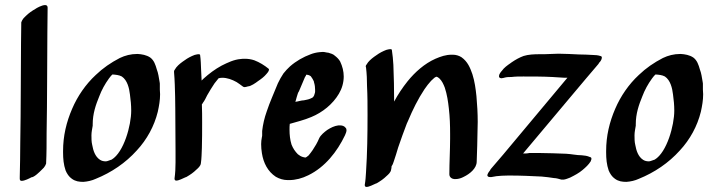

<svg xmlns="http://www.w3.org/2000/svg" viewBox="-20 -706 2819 758"><path d="M120 -671C106 -663 93 -654 82 -643L73 -634C69 -629 66 -624 64 -618C64 -591 63 -563 63 -536C63 -473 62 -411 62 -348C62 -279 61 -211 60 -142C60 -97 59 -52 58 -8V0C58 6 61 8 66 8C77 8 97 -2 104 -6C115 -6 136 -27 144 -35L153 -44C157 -49 160 -54 162 -60C164 -100 164 -140 164 -180C165 -247 166 -314 166 -382C166 -447 167 -512 167 -577C167 -610 168 -643 168 -676C168 -683 164 -686 158 -686C145 -686 124 -674 120 -671Z M599 -432C594 -450 588 -468 573 -479C558 -489 540 -492 523 -493C496 -493 474 -487 453 -477C418 -459 386 -437 358 -410C318 -373 286 -326 265 -277C242 -224 229 -169 229 -110V-104C229 -80 231 -56 239 -33C244 -21 252 -8 264 0C278 10 292 12 309 12C325 11 343 7 358 0C420 -25 476 -63 520 -112C560 -155 589 -208 603 -265C608 -288 612 -310 612 -334C612 -341 611 -346 611 -352V-376C611 -379 610 -381 610 -383C607 -400 605 -417 599 -432ZM421 -76C405 -70 401 -69 397 -69C389 -69 381 -71 375 -75C355 -88 348 -112 344 -134C341 -146 341 -159 341 -172C341 -185 344 -197 346 -210V-216C346 -257 358 -292 372 -326C381 -350 394 -374 410 -396C414 -401 418 -407 424 -412C437 -411 450 -410 461 -404C483 -389 490 -358 493 -333C496 -311 498 -291 498 -269C498 -211 469 -105 421 -76Z M999 -386C1011 -394 1023 -403 1032 -414C1034 -416 1042 -425 1042 -431C1042 -433 1041 -434 1040 -435C1024 -448 1005 -460 984 -468C972 -472 960 -474 947 -474C941 -474 935 -474 930 -473C904 -471 879 -459 855 -447C829 -433 805 -415 783 -395L776 -388L774 -429C773 -449 773 -469 770 -489C770 -491 767 -492 764 -492C758 -492 749 -489 748 -489C735 -484 721 -477 709 -468C697 -460 685 -451 676 -440L670 -431C668 -429 667 -426 667 -423C669 -404 669 -388 670 -372C671 -341 672 -309 672 -277C672 -221 673 -165 673 -108V-65C673 -44 672 -22 669 -1C669 5 672 7 676 7C686 7 703 -2 712 -6C714 -6 717 -8 717 -8C731 -16 744 -25 755 -36C762 -42 772 -51 773 -61C776 -81 776 -101 777 -122C778 -155 778 -188 778 -222C778 -246 778 -270 777 -294C779 -296 780 -298 781 -300C788 -309 793 -320 798 -330C807 -346 817 -362 827 -377L843 -397C848 -398 851 -399 857 -399C877 -399 896 -392 914 -382C922 -377 930 -371 938 -365C940 -363 943 -362 946 -362C950 -362 955 -364 959 -365C970 -365 990 -379 999 -386Z M1316 -211C1300 -209 1286 -202 1272 -193C1261 -185 1246 -173 1240 -160C1233 -143 1224 -128 1214 -113C1209 -106 1204 -99 1198 -92L1190 -86C1189 -85 1186 -84 1185 -84L1176 -86C1169 -88 1162 -92 1156 -97C1145 -108 1137 -120 1131 -135C1125 -154 1123 -174 1123 -194C1123 -202 1123 -210 1124 -217C1151 -225 1181 -232 1209 -244C1253 -262 1294 -295 1318 -336C1330 -356 1337 -380 1337 -404C1337 -424 1332 -444 1323 -463C1318 -472 1311 -479 1302 -486C1295 -493 1285 -495 1276 -498C1270 -498 1262 -501 1255 -501C1249 -501 1245 -500 1241 -500C1230 -499 1217 -496 1207 -492C1177 -481 1149 -465 1125 -444C1116 -436 1107 -426 1099 -416C1090 -402 1084 -392 1077 -377C1062 -339 1045 -303 1033 -266C1024 -241 1018 -215 1015 -189V-171C1015 -167 1014 -166 1014 -165C1012 -155 1011 -146 1011 -137C1011 -125 1012 -113 1014 -101C1020 -63 1037 -29 1069 -8C1083 0 1099 5 1116 5H1121C1147 5 1173 -2 1197 -14C1263 -46 1311 -107 1342 -172C1345 -179 1348 -186 1348 -192C1348 -196 1347 -199 1344 -202C1339 -209 1330 -211 1322 -211ZM1224 -344C1224 -339 1221 -334 1220 -329L1217 -324C1216 -321 1208 -318 1206 -317C1198 -313 1188 -312 1180 -310C1170 -310 1156 -305 1146 -304C1147 -304 1155 -341 1160 -345L1185 -404C1188 -404 1188 -409 1188 -410C1189 -411 1190 -411 1191 -411C1193 -411 1196 -410 1197 -410C1201 -409 1204 -407 1207 -405C1212 -398 1216 -392 1219 -385C1219 -381 1220 -381 1220 -380C1223 -370 1224 -361 1224 -352Z M1861 -326C1858 -355 1854 -385 1845 -413C1836 -439 1826 -463 1802 -480C1793 -486 1780 -490 1768 -490H1763C1740 -490 1720 -483 1699 -474C1656 -455 1618 -421 1589 -385C1569 -360 1551 -333 1536 -305C1536 -354 1535 -402 1533 -450C1532 -470 1530 -489 1527 -509C1527 -511 1524 -512 1521 -512C1515 -512 1506 -509 1505 -509C1492 -504 1478 -497 1466 -488C1454 -480 1442 -471 1433 -460L1427 -451C1425 -449 1424 -447 1424 -444C1424 -443 1424 -441 1425 -440C1428 -415 1429 -390 1429 -366C1431 -328 1431 -290 1431 -252C1431 -177 1430 -101 1425 -26C1424 -9 1423 7 1420 24C1420 30 1423 32 1427 32C1437 32 1454 23 1463 19C1465 19 1468 17 1468 17C1482 9 1495 0 1506 -11C1513 -17 1523 -26 1524 -36C1525 -40 1526 -45 1526 -50C1530 -55 1532 -61 1534 -67C1541 -86 1546 -105 1552 -124C1563 -156 1574 -187 1586 -218L1591 -229C1609 -272 1630 -315 1656 -354C1664 -366 1673 -377 1682 -387L1695 -399L1700 -402C1702 -403 1703 -403 1704 -403C1705 -403 1711 -400 1714 -397C1725 -387 1731 -373 1736 -360C1745 -333 1749 -305 1752 -278C1756 -244 1757 -211 1757 -177V-159C1757 -112 1754 -65 1754 -18C1754 -6 1764 0 1773 1H1779C1790 1 1802 -3 1811 -8C1834 -19 1862 -41 1862 -68C1862 -89 1864 -109 1864 -130C1864 -164 1866 -194 1866 -225C1866 -259 1864 -292 1861 -326Z M2315 -78C2315 -84 2313 -85 2309 -86C2298 -91 2288 -92 2277 -93C2256 -93 2236 -98 2215 -99C2181 -100 2145 -102 2108 -102H2070C2062 -100 2053 -100 2045 -100L2244 -337C2277 -377 2311 -416 2343 -454L2345 -458C2349 -461 2356 -471 2356 -478C2356 -482 2355 -484 2350 -485C2341 -488 2330 -489 2320 -489C2302 -490 2284 -491 2266 -491C2240 -492 2212 -494 2185 -494C2166 -494 2148 -492 2129 -492H2111C2089 -492 2066 -491 2047 -485C2031 -479 2016 -471 2000 -460L1996 -457C1983 -448 1970 -439 1961 -426C1958 -423 1950 -413 1950 -406C1950 -405 1950 -402 1951 -401C1952 -399 1956 -397 1959 -397C1964 -397 1970 -399 1974 -400C1982 -402 1991 -402 1999 -402C2015 -404 2030 -404 2046 -404C2084 -404 2123 -404 2161 -402L2209 -399H2220L2016 -155C1983 -115 1950 -76 1917 -38L1915 -34C1910 -28 1906 -22 1904 -15C1904 -8 1910 -7 1915 -7H1920C1946 -13 1976 -13 2005 -13H1995C2036 -13 2077 -11 2118 -9C2135 -8 2152 -5 2167 -3C2177 -3 2188 1 2196 3H2206C2214 2 2223 -2 2231 -5C2249 -14 2266 -23 2280 -35C2292 -45 2304 -56 2312 -69Z M2743 -432C2738 -450 2732 -468 2717 -479C2702 -489 2684 -492 2667 -493C2640 -493 2618 -487 2597 -477C2562 -459 2530 -437 2502 -410C2462 -373 2430 -326 2409 -277C2386 -224 2373 -169 2373 -110V-104C2373 -80 2375 -56 2383 -33C2388 -21 2396 -8 2408 0C2422 10 2436 12 2453 12C2469 11 2487 7 2502 0C2564 -25 2620 -63 2664 -112C2704 -155 2733 -208 2747 -265C2752 -288 2756 -310 2756 -334C2756 -341 2755 -346 2755 -352V-376C2755 -379 2754 -381 2754 -383C2751 -400 2749 -417 2743 -432ZM2565 -76C2549 -70 2545 -69 2541 -69C2533 -69 2525 -71 2519 -75C2499 -88 2492 -112 2488 -134C2485 -146 2485 -159 2485 -172C2485 -185 2488 -197 2490 -210V-216C2490 -257 2502 -292 2516 -326C2525 -350 2538 -374 2554 -396C2558 -401 2562 -407 2568 -412C2581 -411 2594 -410 2605 -404C2627 -389 2634 -358 2637 -333C2640 -311 2642 -291 2642 -269C2642 -211 2613 -105 2565 -76Z"/></svg>

Font: Petaluma Script
Style: Regular
Weight: 400
Designer: Daniel Spreadbury
Foundry: Steinberg Media Technologies GmbH
Version: Version 1.10